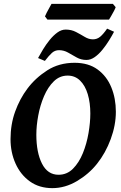

<svg xmlns="http://www.w3.org/2000/svg" viewBox="-20 -953 622 988"><path d="M576.2 -377.9Q576.2 -309.1 549.8 -237.3Q523.4 -165.5 479 -109.9Q437.5 -57.6 376.2 -21.2Q314.9 15.1 249.5 15.1Q182.1 15.1 134 -19.3Q85.9 -53.7 60.1 -111.1Q34.2 -168.5 34.2 -236.8Q34.2 -313 57.9 -378.7Q81.5 -444.3 121.1 -497.1Q162.1 -551.8 222.9 -590.8Q283.7 -629.9 363.8 -629.9Q435.1 -629.9 482.2 -595.5Q529.3 -561 552.7 -503.9Q576.2 -446.8 576.2 -377.9ZM444.8 -369.1Q444.8 -424.3 431.6 -468.3Q418.5 -512.2 392.3 -538.1Q366.2 -564 328.1 -564Q287.1 -564 256.8 -534.4Q226.6 -504.9 206.5 -458Q186.5 -411.1 176.8 -358.6Q167 -306.2 167 -259.8Q167 -168.5 196 -111.1Q225.1 -53.7 281.2 -53.7Q324.7 -53.7 355.7 -85Q386.7 -116.2 406.5 -165Q426.3 -213.9 435.5 -268.3Q444.8 -322.8 444.8 -369.1ZM566.9 -789.6Q556.6 -770 541.3 -745.1Q525.9 -720.2 507.3 -697.3Q488.8 -674.3 467.8 -659.4Q446.8 -644.5 424.8 -644.5Q397.5 -644.5 374.8 -657.2Q352.1 -669.9 330.3 -682.4Q308.6 -694.8 283.7 -694.8Q262.7 -694.8 247.3 -680.9Q231.9 -667 210.9 -639.6L175.8 -654.3Q186.5 -674.3 201.7 -699.2Q216.8 -724.1 235.6 -747.3Q254.4 -770.5 275.1 -785.6Q295.9 -800.8 317.9 -800.8Q347.7 -800.8 371.3 -788.3Q395 -775.9 416 -763.2Q437 -750.5 458 -750.5Q479 -750.5 495.4 -763.9Q511.7 -777.3 531.2 -805.7ZM575.2 -916Q573.2 -909.2 566.2 -896Q559.1 -882.8 551.8 -870.1Q544.4 -857.4 541 -852.1H224.1L211.4 -868.7Q213.9 -875.5 220.5 -888.2Q227.1 -900.9 234.4 -913.8Q241.7 -926.8 245.1 -933.1H561Z"/></svg>

Font: Gentium Book Plus
Style: Bold Italic
Weight: 700
Italic angle: -8°
Designer: Victor Gaultney, Annie Olsen, Iska Routamaa, Becca Hirsbrunner
Foundry: SIL International
Version: Version 6.101